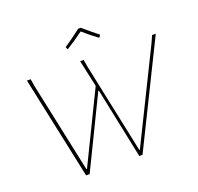

<svg xmlns="http://www.w3.org/2000/svg" viewBox="-139 -969 1152 1119"><g transform="rotate(-20 436.5 -409.5)"><path d="M559 0H539L448 -438H444L231 0H209L74 -637H97L104 -594L223 -34H227L440 -471L404 -637H426L433 -594L551 -34H555L831 -594L850 -637H873ZM353 -743Q390 -767 458 -819H474Q526 -774 566 -743L558 -729H553Q513 -758 466 -799Q419 -764 363 -729H358Z"/></g></svg>

Font: Luna Sans Thin
Style: Italic
Weight: 250
Italic angle: -7°
Designer: Juan Pablo del Peral
Foundry: Huerta Tipografica
Version: Version 2.001; ttfautohint (v1.5)